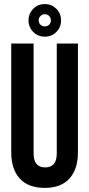

<svg xmlns="http://www.w3.org/2000/svg" viewBox="-20 -914 438 943"><path d="M35.2 -700.2H145V-160.2Q145 -91.8 202.1 -91.8Q258.8 -91.8 258.8 -160.2V-700.2H362.8V-167Q362.8 -82.5 321 -36.9Q279.3 8.8 199.2 8.8Q119.1 8.8 77.1 -36.9Q35.2 -82.5 35.2 -167ZM143.3 -757.1Q120.1 -780.3 120.1 -814Q120.1 -847.7 143.3 -870.8Q166.5 -894 200.2 -894Q233.9 -894 256.8 -870.8Q279.8 -847.7 279.8 -814Q279.8 -780.3 256.8 -757.1Q233.9 -733.9 200.2 -733.9Q166.5 -733.9 143.3 -757.1ZM178.7 -835.4Q169.9 -826.7 169.9 -814Q169.9 -801.3 178.7 -792.7Q187.5 -784.2 200.2 -784.2Q212.9 -784.2 221.4 -792.7Q230 -801.3 230 -814Q230 -826.7 221.4 -835.4Q212.9 -844.2 200.2 -844.2Q187.5 -844.2 178.7 -835.4Z"/></svg>

Font: Bebas Neue Bold
Style: Regular
Weight: 700
Designer: Ryoichi Tsunekawa
Foundry: Ryoichi Tsunekawa
Version: Version 1.300